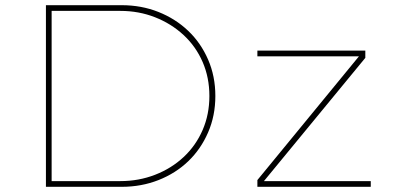

<svg xmlns="http://www.w3.org/2000/svg" viewBox="-20 -720 1515 740"><path d="M157 0V-700H449Q525 -700 590.5 -674Q656 -648 705 -601.5Q754 -555 782 -490.5Q810 -426 810 -350Q810 -274 782 -209.5Q754 -145 705.5 -98.5Q657 -52 591 -26Q525 0 449 0ZM179 -13 169 -22H444Q515 -22 578 -46.5Q641 -71 688 -115Q735 -159 761 -219Q787 -279 787 -350Q787 -421 761 -481Q735 -541 687.5 -585Q640 -629 577.5 -653.5Q515 -678 444 -678H168L179 -689ZM972 0V-26L1375 -517L1376 -503H972V-525H1388V-497L989 -12L986 -22H1409V0Z"/></svg>

Font: Lexend Giga Thin
Style: Regular
Weight: 250
Version: Version 1.007